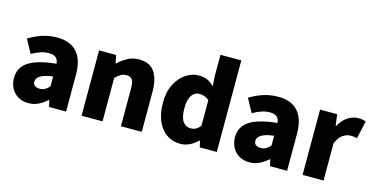

<svg xmlns="http://www.w3.org/2000/svg" viewBox="-72 -1050 2768 1414"><g transform="rotate(15 1312.5 -343.0)"><path d="M189 12Q143 12 109.5 -8.5Q76 -29 58 -63.5Q40 -98 40 -140Q40 -219 105 -263Q170 -307 316 -322Q314 -342 306 -355.5Q298 -369 282 -376Q266 -383 241 -383Q212 -383 181 -373Q150 -363 113 -342L57 -445Q90 -465 125 -480Q160 -495 197 -502.5Q234 -510 273 -510Q337 -510 382 -485.5Q427 -461 451 -410.5Q475 -360 475 -281V0H345L334 -49H330Q299 -22 265 -5Q231 12 189 12ZM244 -112Q267 -112 283.5 -122Q300 -132 316 -149V-225Q269 -219 242 -208Q215 -197 203.5 -183Q192 -169 192 -152Q192 -132 206 -122Q220 -112 244 -112Z M593 0V-498H723L735 -437H738Q769 -466 807.5 -488Q846 -510 897 -510Q979 -510 1015.5 -455.5Q1052 -401 1052 -308V0H893V-288Q893 -338 879.5 -356Q866 -374 837 -374Q811 -374 793 -363Q775 -352 753 -331V0Z M1350 12Q1257 12 1202 -58Q1147 -128 1147 -249Q1147 -331 1176.5 -389Q1206 -447 1253 -478.5Q1300 -510 1351 -510Q1393 -510 1420 -496.5Q1447 -483 1470 -459L1465 -533V-698H1624V0H1494L1483 -48H1479Q1454 -22 1419.5 -5Q1385 12 1350 12ZM1392 -118Q1414 -118 1431.5 -127Q1449 -136 1465 -158V-352Q1447 -368 1427.5 -374Q1408 -380 1390 -380Q1369 -380 1350.5 -367Q1332 -354 1321 -325Q1310 -296 1310 -251Q1310 -181 1332 -149.5Q1354 -118 1392 -118Z M1874 12Q1828 12 1794.5 -8.5Q1761 -29 1743 -63.5Q1725 -98 1725 -140Q1725 -219 1790 -263Q1855 -307 2001 -322Q1999 -342 1991 -355.5Q1983 -369 1967 -376Q1951 -383 1926 -383Q1897 -383 1866 -373Q1835 -363 1798 -342L1742 -445Q1775 -465 1810 -480Q1845 -495 1882 -502.5Q1919 -510 1958 -510Q2022 -510 2067 -485.5Q2112 -461 2136 -410.5Q2160 -360 2160 -281V0H2030L2019 -49H2015Q1984 -22 1950 -5Q1916 12 1874 12ZM1929 -112Q1952 -112 1968.5 -122Q1985 -132 2001 -149V-225Q1954 -219 1927 -208Q1900 -197 1888.5 -183Q1877 -169 1877 -152Q1877 -132 1891 -122Q1905 -112 1929 -112Z M2278 0V-498H2408L2420 -412H2423Q2451 -462 2489 -486Q2527 -510 2565 -510Q2587 -510 2601 -507.5Q2615 -505 2625 -500L2595 -365Q2583 -368 2572 -369.5Q2561 -371 2544 -371Q2517 -371 2487 -351.5Q2457 -332 2438 -283V0Z"/></g></svg>

Font: Source Sans 3 ExtraBold
Style: Regular
Weight: 800
Designer: Paul D. Hunt
Foundry: Adobe
Version: Version 3.052;hotconv 1.1.0;makeotfexe 2.6.0